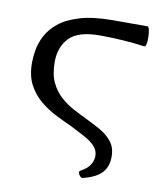

<svg xmlns="http://www.w3.org/2000/svg" viewBox="-70 -471 572 691"><g transform="rotate(10 216.0 -126.0)"><path d="M279 163Q274 164 269 159Q264 154 262.5 147Q261 140 267 138Q290 126 300 110Q310 94 310 78Q310 56 294.5 40.5Q279 25 255 12.5Q231 0 206 -13Q179 -25 148 -40.5Q117 -56 89.5 -78.5Q62 -101 44.5 -133.5Q27 -166 27 -214Q27 -233 31 -259Q35 -285 49 -312.5Q63 -340 91 -363Q119 -386 167 -400.5Q215 -415 288 -415H414Q418 -415 420.5 -403.5Q423 -392 423.5 -377.5Q424 -363 421.5 -352Q419 -341 414 -342Q379 -347 336.5 -350Q294 -353 252 -353Q171 -353 139 -319Q107 -285 107 -231Q107 -186 121 -156.5Q135 -127 157.5 -107Q180 -87 205.5 -73.5Q231 -60 254 -49Q281 -36 307 -21.5Q333 -7 350.5 14.5Q368 36 368 70Q368 106 347.5 128.5Q327 151 279 163Z"/></g></svg>

Font: Junicode SmExp
Style: Regular
Weight: 400
Width: 6
Designer: Peter S. Baker
Version: Version 2.205; ttfautohint (v1.8.4)